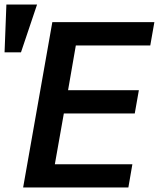

<svg xmlns="http://www.w3.org/2000/svg" viewBox="-78 -822 698 842"><path d="M151.5 -725H599L581 -622.5H254.5L220.5 -426.5H531L513 -324.5H202L162.5 -101.5H502.5L485 0H23.5ZM84.5 -802 14 -592.5H-58L-50 -802Z"/></svg>

Font: JuliaMono SemiBoldItalic
Style: Regular
Weight: 600
Italic angle: -9°
Monospace: yes
Designer: cormullion
Foundry: corm
Version: Version 0.049; ttfautohint (v1.8.4)